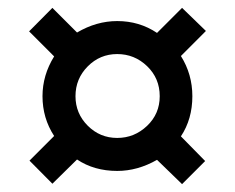

<svg xmlns="http://www.w3.org/2000/svg" viewBox="-20 -595 591 483"><path d="M116.2 -453.1 53.2 -516.1 111.8 -575.2 173.8 -513.2Q222.7 -542 274.9 -542Q330.6 -542 375 -512.2L438 -575.2L498 -517.1L435.1 -454.1Q463.9 -408.2 463.9 -353Q463.9 -295.4 435.1 -252L496.1 -189.9L438 -131.8L375 -192.9Q326.2 -165 274.9 -165Q216.8 -165 173.8 -193.8L111.8 -132.8L54.2 -190.9L116.2 -252.9Q86.9 -297.9 86.9 -353Q86.9 -405.8 116.2 -453.1ZM274.9 -248Q317.9 -248 349.9 -278.3Q381.8 -308.6 381.8 -353Q381.8 -397.9 350.1 -428.5Q318.4 -459 274.9 -459Q231.4 -459 200.7 -428Q169.9 -397 169.9 -353Q169.9 -309.6 200.7 -278.8Q231.4 -248 274.9 -248Z"/></svg>

Font: Droid Sans TV
Style: Bold
Weight: 600
Version: Version 1.00